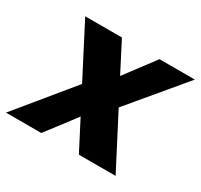

<svg xmlns="http://www.w3.org/2000/svg" viewBox="-163 -715 911 871"><g transform="rotate(30 292.5 -279.0)"><path d="M340.8 0 261.2 -153.8 144 0H-41L192.9 -285.2L51.8 -558.1H244.1L324.2 -402.8L440.9 -558.1H626L390.1 -275.9L533.2 0Z"/></g></svg>

Font: SVN-Poppins
Style: Bold Italic
Weight: 700
Italic angle: -10°
Designer: Ninad Kale (Devanagari), Jonny Pinhorn (Latin)
Foundry: Indian Type Foundry
Version: Version 3.002 2017